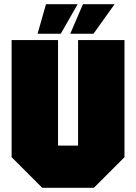

<svg xmlns="http://www.w3.org/2000/svg" viewBox="-20 -890 645 910"><path d="M35 -145V-700H255V-200H350V-700H570V-145L425 0H180ZM158 -730 198 -870H348L268 -730ZM313 -730 373 -870H523L423 -730Z"/></svg>

Font: Tektur SemiCondensed Black
Style: Regular
Weight: 900
Width: 4
Designer: Adam Jagosz
Foundry: Adam Jagosz
Version: Version 1.005;gftools[0.9.30]